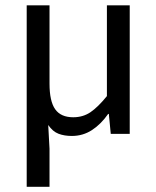

<svg xmlns="http://www.w3.org/2000/svg" viewBox="-20 -507 592 727"><path d="M81.1 200.2V-486.8H167.5V-190.4Q167.5 -123.5 189 -93.3Q210.4 -63 257.3 -63Q294.4 -63 322.8 -82.3Q351.1 -101.6 384.8 -143.1V-486.8H471.2V0H399.4L392.1 -75.7H389.6Q362.3 -36.6 328.1 -14.4Q293.9 7.8 252 7.8Q223.6 7.8 201.7 -0.5Q179.7 -8.8 162.6 -33.7L167.5 56.2V200.2Z"/></svg>

Font: Varta Medium
Style: Regular
Weight: 500
Designer: Joana Correia, Viktoriya Grabowska, Eben Sorkin
Foundry: Sorkin Type Co.
Version: Version 1.004